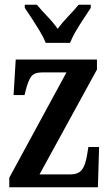

<svg xmlns="http://www.w3.org/2000/svg" viewBox="-20 -786 463 806"><path d="M19 0V-40L259 -482H156Q124 -482 111 -464.5Q98 -447 88 -407L83 -387H37L46 -536H387V-494L146 -54H276Q309 -54 324 -73.5Q339 -93 346 -138L351 -169H396L391 0ZM172 -606Q163 -629 147 -655.5Q131 -682 114 -708Q97 -734 84 -753V-766H135Q153 -744 178.5 -717.5Q204 -691 222 -665Q241 -691 266.5 -717.5Q292 -744 310 -766H361V-753Q349 -734 331.5 -708Q314 -682 298.5 -655.5Q283 -629 274 -606Z"/></svg>

Font: Noto Serif Myanmar ExtraCondensed SemiBold
Style: Regular
Weight: 600
Width: 2
Designer: Ben Mitchell and the Monotype Design Team
Foundry: Monotype Imaging Inc.
Version: Version 2.106; ttfautohint (v1.8.4.7-5d5b)